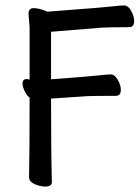

<svg xmlns="http://www.w3.org/2000/svg" viewBox="-20 -511 516 707"><path d="M147 176Q128 176 107.5 167Q87 158 87 141Q89 52 89 -152Q80 -157 71.5 -174Q63 -191 63 -203Q63 -220 79 -220L89 -218V-410L85 -461Q85 -481 104 -481Q118 -481 137 -475L155 -468Q367 -484 399 -488Q425 -491 437 -491Q452 -491 463 -471Q474 -451 474 -433Q474 -411 455 -411Q390 -411 352 -409L168 -394V-219Q317 -230 350 -234Q376 -237 388 -237Q402 -237 413.5 -217.5Q425 -198 425 -180Q425 -158 406 -158Q317 -158 303 -157L168 -148Q168 53 171 159Q171 176 147 176Z"/></svg>

Font: ToneOZ-Pinyin-WenKai-Medium
Style: Medium
Weight: 700
Designer: Fontworks Inc.
Foundry: ToneOZ
Version: Version 0.240331